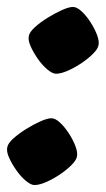

<svg xmlns="http://www.w3.org/2000/svg" viewBox="-25 -531 304 552"><path d="M74 1Q64 1 49.5 -11Q35 -23 22 -41.5Q9 -60 1 -78Q-7 -96 -4 -108Q-2 -119 13.5 -133Q29 -147 50 -160Q71 -173 91 -182Q111 -191 123 -191Q134 -191 147.5 -178.5Q161 -166 173 -147.5Q185 -129 192 -110.5Q199 -92 196 -80Q194 -70 180 -56Q166 -42 146.5 -29Q127 -16 107.5 -7.5Q88 1 74 1ZM136 -319Q126 -319 111.5 -331Q97 -343 84 -361.5Q71 -380 63 -398Q55 -416 58 -428Q60 -439 75.5 -453Q91 -467 112 -480Q133 -493 153 -502Q173 -511 185 -511Q196 -511 209.5 -498.5Q223 -486 235 -467.5Q247 -449 254 -430.5Q261 -412 258 -400Q256 -390 242 -376Q228 -362 208.5 -349Q189 -336 169.5 -327.5Q150 -319 136 -319Z"/></svg>

Font: Texturina 12pt Black
Style: Italic
Weight: 900
Italic angle: -11°
Designer: Guillermo Torres Carreño
Foundry: Omnibus-Type
Version: Version 1.002